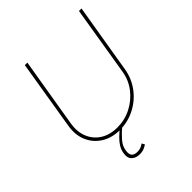

<svg xmlns="http://www.w3.org/2000/svg" viewBox="-252 -883 1254 1254"><g transform="rotate(-45 375.0 -256.5)"><path d="M688.5 -727.5H711.9L631.8 -246.1Q619.6 -172.4 576.2 -114Q532.7 -55.7 468 -22.2Q403.3 11.2 328.1 11.7Q254.4 11.2 200.7 -22.5Q147 -56.2 122.1 -114.3Q97.2 -172.4 109.4 -246.1L188.5 -727.5H211.9L131.8 -246.1Q120.6 -178.7 142.1 -125.7Q163.6 -72.8 211.7 -42.2Q259.8 -11.7 328.1 -11.7Q397 -11.7 456.8 -42.2Q516.6 -72.8 557.6 -125.7Q598.6 -178.7 609.4 -246.1ZM309.6 215.8Q272.5 215.8 251.5 195.1Q230.5 174.3 238.3 132.8Q242.7 107.4 256.1 85.4Q269.5 63.5 290.5 42.7Q311.5 22 337.9 0H360.4Q318.4 36.6 292.2 66.7Q266.1 96.7 260.7 132.8Q255.9 165.5 268.3 179.4Q280.8 193.4 308.6 193.4Q327.1 193.4 339.8 188.2Q352.5 183.1 366.2 173.8L377 193.4Q359.4 205.1 344 210.4Q328.6 215.8 309.6 215.8Z"/></g></svg>

Font: Inter Tight Thin
Style: Italic
Weight: 250
Italic angle: -9.39999°
Designer: Rasmus Andersson
Foundry: rsms
Version: Version 3.004